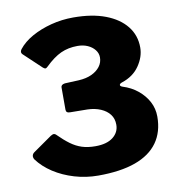

<svg xmlns="http://www.w3.org/2000/svg" viewBox="-84 -828 845 914"><g transform="rotate(-10 338.5 -371.0)"><path d="M62 -622Q52 -632 62 -646Q87 -678 129 -701.5Q171 -725 223 -738.5Q275 -752 330 -752Q421 -752 485.5 -727.5Q550 -703 585 -659Q620 -615 620 -556Q620 -511 590.5 -468Q561 -425 505 -407Q494 -403 493.5 -397Q493 -391 504 -387Q546 -374 577 -348.5Q608 -323 625.5 -290Q643 -257 643 -218Q643 -144 606.5 -93Q570 -42 498 -16Q426 10 318 10Q259 10 203.5 -6.5Q148 -23 103.5 -52Q59 -81 31 -119Q25 -129 27 -138Q29 -147 38 -153L128 -216Q138 -222 143.5 -221.5Q149 -221 153 -217Q184 -186 210 -167Q236 -148 264 -139Q292 -130 329 -130Q384 -130 414 -153.5Q444 -177 444 -214Q444 -243 428.5 -263.5Q413 -284 385 -296Q357 -308 322 -309L237 -310Q218 -310 218 -326V-434Q218 -447 237 -450L305 -453Q341 -455 367 -467Q393 -479 408 -498.5Q423 -518 423 -543Q423 -563 410 -579.5Q397 -596 375.5 -605.5Q354 -615 327 -615Q282 -615 246 -598.5Q210 -582 170 -543Q163 -536 158.5 -536Q154 -536 147 -542L62 -622Z"/></g></svg>

Font: Libre Franklin Thin ExtraBold
Style: Regular
Weight: 800
Version: Version 3.000